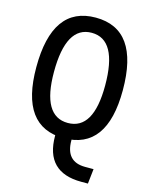

<svg xmlns="http://www.w3.org/2000/svg" viewBox="-135 -788 855 1097"><g transform="rotate(15 293.0 -239.0)"><path d="M454.1 224.6Q348.6 224.6 295.4 170.9Q242.2 117.2 242.2 9.8V-30.3H338.9V10.7Q338.9 73.7 367.7 105.2Q396.5 136.7 454.1 136.7H503.9L494.1 224.6ZM293 9.8Q37.1 9.8 37.1 -341.8Q37.1 -703.1 293 -703.1Q548.8 -703.1 548.8 -341.8Q548.8 9.8 293 9.8ZM293 -80.1Q444.3 -80.1 444.3 -341.8Q444.3 -613.3 293 -613.3Q141.6 -613.3 141.6 -341.8Q141.6 -80.1 293 -80.1Z"/></g></svg>

Font: Cascadia Code
Style: Regular
Weight: 400
Monospace: yes
Designer: Aaron Bell
Foundry: Saja Typeworks
Version: Version 2106.017